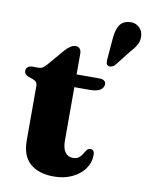

<svg xmlns="http://www.w3.org/2000/svg" viewBox="-87 -827 695 901"><g transform="rotate(10 261.0 -376.0)"><path d="M55.7 -420.9 36.3 -427.5Q24.7 -431.7 19.5 -437.9Q14.2 -444.1 14.2 -452.8Q14.2 -465.1 22.6 -471.6Q30.9 -478.2 44.4 -478.2H73.3Q84.1 -478.2 92.4 -482.9Q100.6 -487.7 111.4 -500.2L178.9 -579.4Q192.4 -594.3 204.4 -601.4Q216.4 -608.5 227.8 -608.5Q240.4 -608.5 247.5 -600.3Q254.6 -592.2 254.6 -576.9V-162.7Q254.6 -126.9 267.7 -108.2Q280.8 -89.5 304.9 -89.5Q323.7 -89.5 333.9 -97.9Q344.2 -106.3 350.3 -117.2Q356.4 -128.1 362.8 -136.5Q369.2 -144.9 379.8 -144.9Q388.6 -144.9 393.7 -138.8Q398.9 -132.8 398.9 -118.4Q398.9 -82.9 377.4 -53.2Q355.9 -23.5 318.1 -5.6Q280.3 12.2 231.9 12.2Q159.1 12.2 118.6 -23.5Q78 -59.3 78 -131.7V-389.5Q78 -403.3 72.8 -409.8Q67.6 -416.3 55.7 -420.9ZM190.1 -417.5V-478.2H364.3Q378.1 -478.2 386.1 -472.4Q394.1 -466.6 394.1 -455.7Q394.1 -439.5 378.2 -428.5Q362.3 -417.5 326.3 -417.5ZM392.2 -671Q394.7 -708.1 407.3 -732.8Q420 -757.6 450.3 -762.5Q478.1 -767.6 497.6 -753.2Q517.1 -738.8 520.7 -717.1Q525.2 -693.1 515.8 -672.3Q506.4 -651.6 484.4 -628.3L424 -551.7Q417.8 -545.9 409.4 -543.2Q401 -540.5 393.9 -543.4Q386 -547.2 384.7 -554.6Q383.4 -562 383.8 -570.7Z"/></g></svg>

Font: Fraunces
Style: Regular
Weight: 900
Version: Version 1.000;[b76b70a41]